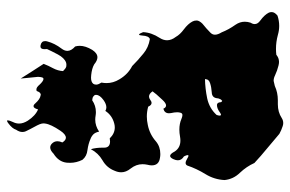

<svg xmlns="http://www.w3.org/2000/svg" viewBox="-162 -687 840 556"><g transform="rotate(-90 258.0 -409.0)"><path d="M148.4 -20Q127.4 -37.6 106 -55.7Q84.5 -73.2 64 -92.3Q53.7 -115.2 35.6 -134.3Q17.1 -153.3 14.6 -178.7Q16.1 -208.5 31.7 -233.9Q47.4 -259.3 56.6 -286.6Q59.1 -291.5 64 -291.5Q69.3 -291.5 77.1 -286.6Q82.5 -283.2 85 -283.2Q86.9 -283.2 86.9 -285.6Q86.9 -289.1 83 -296.4Q71.8 -303.2 71.8 -314Q71.8 -319.8 75.2 -327.1Q79.6 -336.4 84.5 -336.4Q90.3 -336.4 97.2 -323.2Q107.9 -306.6 128.9 -306.6Q134.3 -306.6 140.1 -307.6Q150.9 -309.6 160.6 -309.6Q177.7 -309.6 191.4 -303.7Q198.2 -300.8 202.1 -300.8Q203.1 -300.8 204.1 -300.8Q208.5 -301.8 209.5 -306.2Q210.9 -310.5 210.9 -315.9Q210.9 -323.7 208.5 -334Q208 -336.9 208 -339.8Q208 -352.5 221.2 -356Q224.6 -348.1 230.5 -348.1Q237.3 -348.1 247.1 -358.9Q265.6 -378.4 271.5 -387.2Q264.6 -397.5 256.3 -397.5Q252 -397.5 247.1 -394Q242.2 -390.1 237.8 -390.1Q231.4 -390.1 227.1 -399.9Q212.9 -403.8 198.7 -403.8Q186.5 -403.8 173.8 -400.9Q147 -395.5 126.5 -377.4Q111.3 -364.7 89.8 -364.7Q84.5 -364.7 79.1 -365.7Q57.1 -368.7 57.1 -389.6Q57.1 -395.5 59.1 -402.8Q60.5 -409.7 60.5 -416.5Q60.5 -434.6 47.9 -450.7Q37.1 -463.9 37.1 -478Q37.1 -487.3 41.5 -497.1Q50.3 -520 71.8 -532.2Q92.8 -544.4 104 -565.9Q108.4 -551.3 108.4 -532.2Q108.4 -530.8 108.4 -527.3Q108.4 -510.3 126.5 -510.3Q130.4 -510.3 135.3 -511.2Q149.4 -496.6 167 -496.6Q172.4 -496.6 177.7 -498Q201.7 -503.9 214.8 -523.9Q219.7 -521 225.1 -521Q234.4 -521 245.6 -528.8Q261.2 -540 261.2 -550.3Q261.2 -551.3 261.2 -552.2Q260.7 -556.2 256.8 -558.6Q253.4 -561.5 245.6 -562Q230 -551.3 211.4 -551.3Q206.1 -551.3 200.7 -552.2Q194.8 -553.2 189.5 -553.2Q171.4 -553.2 154.8 -542Q152.8 -552.2 147.5 -558.1Q141.6 -564 133.8 -566.9Q119.6 -573.2 101.6 -575.7Q83.5 -577.6 73.2 -590.3Q64.5 -607.9 64.5 -626Q64.5 -630.9 64.9 -635.7Q67.4 -659.2 90.8 -673.8Q100.6 -683.6 108.9 -683.6Q114.7 -683.6 119.6 -679.2Q127 -672.4 127 -662.6Q127 -656.2 123.5 -648.4Q129.9 -638.2 137.2 -638.2Q146.5 -638.2 157.2 -653.8Q176.3 -682.1 178.2 -698.2Q178.7 -700.2 178.7 -702.1Q178.7 -708 176.3 -713.9Q173.3 -721.2 169.4 -728Q162.1 -741.2 155.8 -754.4Q153.8 -758.8 153.8 -764.2Q153.8 -772.9 160.2 -782.2Q163.6 -793.5 178.7 -804.7Q183.6 -808.6 186 -808.6Q187.5 -808.6 187.5 -806.2Q187.5 -802.2 182.6 -791.5Q178.2 -782.7 178.2 -773.9Q178.2 -761.7 186.5 -748.5Q201.2 -726.1 219.2 -718.8Q222.7 -731.9 228.5 -731.9Q232.4 -731.9 236.8 -726.6Q249 -712.9 259.8 -711.4Q260.7 -710.9 261.7 -710.9Q264.2 -710.9 266.6 -712.9Q270 -715.3 272.5 -722.7Q274.4 -723.6 276.9 -723.6Q283.2 -723.6 290.5 -714.8Q300.8 -703.6 307.1 -703.1Q307.1 -703.1 307.6 -703.1Q310.1 -703.1 311.5 -706.1Q313 -709.5 313.5 -718.8Q312.5 -731.4 311 -743.7Q309.6 -756.3 308.6 -769Q318.8 -752.4 329.6 -735.8Q340.3 -719.2 351.1 -702.6Q345.7 -688.5 338.4 -675.3Q331.1 -661.6 330.1 -646.5Q336.9 -639.2 342.8 -637.2Q345.7 -636.7 348.1 -636.7Q351.6 -636.7 355 -637.7Q368.2 -642.6 378.4 -661.6Q388.7 -681.2 394 -692.9Q393.6 -696.8 393.6 -700.2Q393.6 -711.9 401.9 -711.9Q403.3 -711.9 405.3 -711.4Q417 -709 417 -698.2Q417 -695.3 416 -691.9Q410.6 -670.9 395 -650.4Q388.7 -642.1 388.7 -633.8Q388.7 -622.6 401.4 -611.3Q403.3 -605 403.3 -598.1Q403.3 -581.5 391.6 -562Q381.8 -546.9 370.1 -546.9Q360.8 -546.9 349.6 -556.2Q337.9 -563 318.8 -564.9Q314.5 -565.4 311 -565.4Q298.8 -565.4 293.5 -559.1Q291 -555.7 291 -550.8Q291 -550.8 291 -549.3Q291.5 -543.5 296.9 -535.2Q295.4 -527.8 295.4 -520.5Q295.4 -501 306.2 -483.4Q320.8 -458.5 344.7 -446.3Q361.8 -429.2 380.4 -414.1Q398.4 -398.9 422.9 -395Q432.1 -397.9 433.1 -417.5Q433.6 -426.3 436 -426.3Q438.5 -426.3 442.9 -414.6Q441.9 -390.6 426.3 -366.7Q419.4 -356 419.4 -345.2Q419.4 -332.5 429.2 -319.8Q436 -307.6 451.2 -296.4Q466.8 -284.7 473.6 -272Q476.6 -266.6 476.6 -260.3Q476.6 -259.3 476.6 -258.3Q475.6 -251 467.3 -242.7Q453.1 -231.4 441.4 -219.7Q435.5 -213.9 435.5 -206.5Q435.5 -198.2 442.4 -187Q450.2 -167 464.4 -147Q473.1 -134.3 473.1 -120.1Q473.1 -111.8 470.2 -103Q466.3 -97.2 466.3 -91.3Q466.3 -82.5 476.6 -75.2Q493.2 -63 499.5 -50.3Q501 -46.4 501 -42.5Q501 -40.5 500.5 -38.6Q499 -32.2 490.7 -25.4Q476.1 -20.5 460.9 -20.5Q447.8 -20.5 434.6 -24.4Q414.6 -29.8 394.5 -29.8Q385.7 -29.8 377.4 -28.8Q369.6 -22.5 361.8 -21.5Q359.4 -21 356.9 -21Q352.1 -21 346.2 -22.5Q332 -25.9 317.4 -32.7Q309.6 -36.6 301.8 -36.6Q296.9 -35.6 287.1 -33.2Q268.1 -24.4 245.6 -24.4Q243.7 -24.4 239.3 -24.4Q237.8 -24.4 233.9 -24.4Q211.4 -24.4 194.3 -13.2Q187.5 -8.8 179.7 -8.8Q175.3 -8.8 170.9 -10.3Q158.7 -14.2 148.4 -20ZM251.5 -200.7Q253.4 -215.3 268.6 -215.8Q283.7 -216.8 295.4 -220.7Q300.3 -222.2 303.7 -225.6Q306.6 -229 307.1 -235.4Q279.8 -234.9 251 -229Q222.2 -222.7 203.1 -201.7Q201.2 -195.8 201.2 -192.9Q201.2 -189.5 203.6 -189Q205.6 -189 210 -191.9Q221.7 -200.7 231.4 -200.7Q231.9 -200.7 232.4 -200.7Q235.4 -200.7 237.8 -197.8Q239.7 -195.3 240.2 -189Q242.2 -185.5 244.1 -185.5Q245.6 -187 248 -189.5Q251.5 -196.3 251.5 -199.7Q251.5 -200.2 251.5 -200.7Z"/></g></svg>

Font: Brazier Flame
Style: Regular
Weight: 400
Designer: Walter E Stewart
Version: 0.1